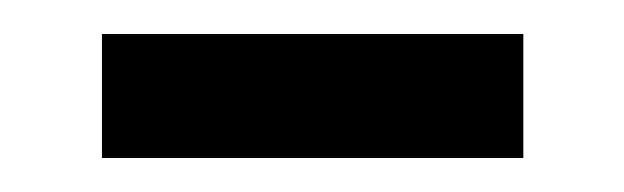

<svg xmlns="http://www.w3.org/2000/svg" viewBox="-20 -357 367 113"><path d="M40 -337H288V-264H40Z"/></svg>

Font: Hanken Grotesk Medium
Style: Regular
Weight: 500
Designer: Alfredo Marco Pradil
Foundry: Hanken Design Co.
Version: Version 3.014